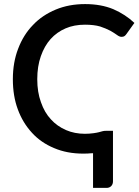

<svg xmlns="http://www.w3.org/2000/svg" viewBox="-20 -748 679 941"><path d="M436 172.9V2.9Q432.1 2.9 423.3 3.4Q414.6 3.9 410.2 4.4Q401.4 4.9 388.2 4.9Q308.6 4.9 245.6 -22Q180.7 -48.8 136.7 -97.2Q91.3 -146.5 67.4 -211.9Q43 -277.3 43 -359.9Q43 -441.9 68.8 -508.8Q94.7 -577.6 141.6 -625.5Q186.5 -673.3 253.4 -701.2Q317.9 -728 397 -728Q475.1 -728 535.2 -703.1Q594.7 -677.2 638.7 -635.7L599.6 -581.1Q595.2 -574.7 590.3 -571.3Q585 -567.4 575.7 -567.4Q565.4 -567.4 552.7 -577.1Q535.2 -589.4 520 -597.7Q498.5 -608.9 470.7 -618.2Q440.4 -627 396.5 -627Q343.3 -627 301.3 -608.9Q258.3 -590.3 228 -556.6Q197.8 -522.9 180.2 -472.7Q162.6 -422.9 162.6 -359.9Q162.6 -296.4 180.7 -247.1Q198.2 -196.3 229.5 -163.1Q259.8 -129.4 303.7 -110.4Q345.7 -92.3 396 -92.3Q417 -92.3 438.5 -95.2Q456.1 -97.7 464.8 -100.1Q471.2 -101.6 482.9 -105Q489.3 -106.9 500.5 -106.9H533.7V140.6Q533.7 155.3 524.9 164.1Q516.1 172.9 502.4 172.9Z"/></svg>

Font: Lato-SemiBold
Style: Regular
Weight: 500
Designer: Lukasz Dziedzic with Adam Twardoch and Botio Nikoltchev
Foundry: tyPoland Lukasz Dziedzic
Version: ""